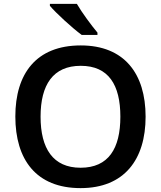

<svg xmlns="http://www.w3.org/2000/svg" viewBox="-20 -959 829 989"><path d="M376 -939H237V-929C268 -892 353 -814 401 -779H482V-791C451 -828 402 -894 376 -939ZM730 -358C730 -580 620 -725 396 -725C166 -725 59 -579 59 -359C59 -137 166 10 395 10C620 10 730 -137 730 -358ZM189 -358C189 -522 253 -620 396 -620C539 -620 600 -522 600 -358C600 -194 539 -95 395 -95C253 -95 189 -194 189 -358Z"/></svg>

Font: Noto Sans Kayah Li SemiBold
Style: Regular
Weight: 600
Designer: Monotype Design Team, Sérgio Martins
Foundry: Monotype Imaging Inc.
Version: Version 2.002